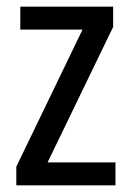

<svg xmlns="http://www.w3.org/2000/svg" viewBox="-20 -557 393 577"><path d="M327 0V-69H123L320 -476V-537H41V-468H228L29 -56V0Z"/></svg>

Font: Noto Sans Lao UI Cond
Style: Regular
Weight: 400
Width: 3
Designer: Monotype Design Team
Foundry: Monotype Imaging Inc.
Version: Version 2.000